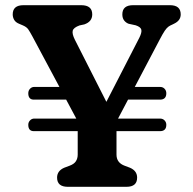

<svg xmlns="http://www.w3.org/2000/svg" viewBox="-20 -720 745 740"><path d="M89 -239Q89 -249 95.8 -256Q102.5 -263 112 -263H274L235 -336H110.5Q89 -336 89 -360.5Q89 -371 95.8 -378Q102.5 -385 112 -385H209L105 -579.5Q95 -598 88.8 -607Q82.5 -616 68.5 -622L54.5 -628Q40.5 -633.5 34.8 -643.2Q29 -653 29 -664.5Q29 -700 70.5 -700H293Q335.5 -700 335.5 -664.5Q335.5 -636.5 305 -626L286.5 -622Q263 -613.5 260.2 -601.2Q257.5 -589 268.5 -567L390 -327.5L517 -574.5Q527 -594.5 524.8 -605.2Q522.5 -616 503 -622.5L475.5 -628.5Q465 -632.5 458.2 -641.5Q451.5 -650.5 451.5 -664.5Q451.5 -700 493 -700H635Q676.5 -700 676.5 -664.5Q676.5 -641 651.5 -629L644.5 -625.5Q636 -622 629.5 -617.5Q623 -613 615.2 -601.8Q607.5 -590.5 595 -566.5L499.5 -385H596.5Q607.5 -385 614.2 -378Q621 -371 621 -360.5Q621 -336 596.5 -336H473.5L435 -263H596.5Q607.5 -263 614.2 -256Q621 -249 621 -239Q621 -214.5 596.5 -214.5H429V-124Q429 -92.5 461 -81L481 -73.5Q508.5 -61.5 508.5 -35.5Q508.5 0 467.5 0H241.5Q200 0 200 -35.5Q200 -61.5 227.5 -73.5L247.5 -81Q265.5 -87.5 272.5 -98.5Q279.5 -109.5 279.5 -124V-214.5H110.5Q89 -214.5 89 -239Z"/></svg>

Font: Fraunces 9pt S100 SemiBold
Style: Regular
Weight: 600
Version: Version 1.000; ttfautohint (v1.8.3)